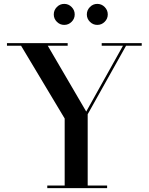

<svg xmlns="http://www.w3.org/2000/svg" viewBox="-20 -973 772 993"><path d="M429.1 -898.3Q429.1 -920.5 445.1 -936.7Q461 -952.9 483.2 -952.9Q505.4 -952.9 521.4 -936.7Q537.4 -920.5 537.4 -898.3Q537.4 -876.1 521.4 -860.2Q505.4 -844.2 483.2 -844.2Q461 -844.2 445.1 -860.2Q429.1 -876.1 429.1 -898.3ZM258.1 -898.3Q258.1 -920.5 274.1 -936.7Q290 -952.9 312.2 -952.9Q334.4 -952.9 350.4 -936.7Q366.4 -920.5 366.4 -898.3Q366.4 -876.1 350.4 -860.2Q334.4 -844.2 312.2 -844.2Q290 -844.2 274.1 -860.2Q258.1 -876.1 258.1 -898.3ZM224.5 -13.5H314.5V-360L89 -736.5H16V-750H330V-736.5H227L426 -396L616 -736.5H506V-750H713V-736.5H632L433.5 -382V-13.5H534V0H224.5Z"/></svg>

Font: Bodoni* 16 Medium
Style: Regular
Weight: 500
Version: Version 2.2